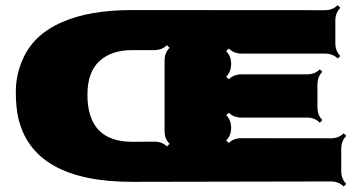

<svg xmlns="http://www.w3.org/2000/svg" viewBox="-20 -689 1382 728"><path d="M48.8 -244.1Q40 -284.2 40 -341.8Q40 -399.4 61.8 -453.6Q83.5 -507.8 122.1 -544.7Q160.6 -581.5 216.3 -605.5Q320.3 -650.9 481.4 -650.9L1211.9 -650.4Q1241.2 -650.4 1260.3 -669.4L1270.5 -659.2Q1251.5 -640.1 1251.5 -610.8V-525.4Q1251.5 -495.6 1270.5 -476.6L1260.3 -467.3Q1241.7 -485.8 1211.9 -485.8H896Q866.7 -485.8 847.7 -504.9L837.4 -495.1Q856.4 -476.1 856.4 -447.3V-446.3Q856.4 -417 837.4 -397.9L847.7 -388.7Q866.2 -407.2 896 -407.2H1144Q1173.8 -407.2 1192.9 -426.3L1202.1 -416.5Q1183.6 -397.9 1183.6 -367.7V-282.7Q1183.6 -252.4 1202.1 -233.9L1192.9 -223.6Q1173.3 -243.2 1144 -243.2H895Q866.2 -243.2 847.7 -261.7L837.9 -252Q856.4 -233.4 856.4 -204.3Q856.4 -175.3 837.4 -156.2L847.7 -147Q865.7 -165 895 -165L1234.4 -164.6Q1264.2 -164.6 1283.2 -183.6L1293 -173.8Q1273.9 -154.8 1273.9 -125V-40.5Q1273.9 -10.7 1293 8.3L1283.2 18.1Q1264.2 -1 1234.4 -1L481.4 0.5Q104 0.5 48.8 -244.1ZM481.4 -151.4 564 -151.9Q593.8 -152.8 612.8 -133.8L623 -143.6Q604 -162.6 604 -191.9V-459Q604 -488.8 623 -507.8L612.8 -517.6Q594.2 -499 564 -499Q522.5 -499 481.4 -499Q401.9 -499 356.7 -457Q311.5 -415 311.5 -330.1Q311.5 -151.4 481.4 -151.4Z"/></svg>

Font: Nosifer Caps
Style: Regular
Weight: 800
Version: Version 001.002